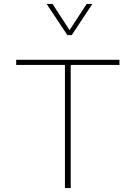

<svg xmlns="http://www.w3.org/2000/svg" viewBox="-20 -953 686 973"><path d="M338.4 -624H585.4V-649.9H62V-624H309.1V0H338.4ZM321.3 -775.4H343.8L448.2 -933.1H419.4L332.5 -800.3L246.1 -933.1H216.3Z"/></svg>

Font: Estedad Thin
Style: Regular
Weight: 100
Designer: Amin Abedi
Version: Version 7.3